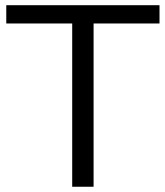

<svg xmlns="http://www.w3.org/2000/svg" viewBox="-20 -711 630 731"><path d="M254.9 0H336.3V-621.6H587.3V-691.2H3.9V-621.6H254.9Z"/></svg>

Font: LL Pando Sans
Style: Regular
Weight: 400
Designer: Joshua Smith
Foundry: Joshua Smith
Version: Version 1.000;Glyphs 3.2.1 (3258)